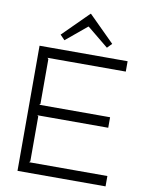

<svg xmlns="http://www.w3.org/2000/svg" viewBox="-110 -1145 951 1224"><g transform="rotate(10 365.0 -533.5)"><path d="M660 -67V0H90V-810H660V-743H153L160 -736V-445L153 -439H612V-371H153L160 -365V-74L153 -67ZM378 -1067 544 -902 515 -872 378 -984H375L240 -872L210 -903L375 -1067Z"/></g></svg>

Font: Sinkin Sans 300 Light
Style: Regular
Weight: 300
Designer: Keith Bates
Foundry: K-Type
Version: Sinkin Sans (version 1.0)  by Keith Bates   •   © 2014   www